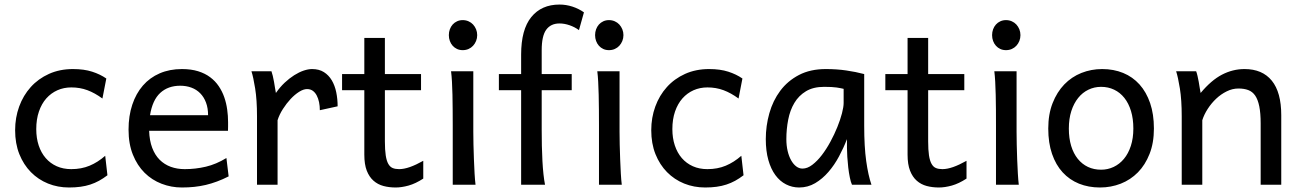

<svg xmlns="http://www.w3.org/2000/svg" viewBox="-20 -811 5711 843"><path d="M451.7 -41.5Q433.1 -27.3 414.8 -17.3Q396.5 -7.3 376.5 -0.7Q356.4 5.9 333.5 9Q310.5 12.2 283.2 12.2Q233.9 12.2 190.9 -5.1Q147.9 -22.5 115.7 -55.2Q83.5 -87.9 64.9 -134.3Q46.4 -180.7 46.4 -239.3Q46.4 -294.4 64.2 -343.3Q82 -392.1 115 -428.7Q147.9 -465.3 195.1 -486.6Q242.2 -507.8 300.3 -507.8Q349.1 -507.8 384.5 -496.3Q419.9 -484.9 446.8 -466.3L429.7 -378.4Q396.5 -402.8 363.8 -415Q331.1 -427.2 293 -427.2Q260.3 -427.2 232.2 -414.8Q204.1 -402.3 183.3 -378.9Q162.6 -355.5 150.9 -321.3Q139.2 -287.1 139.2 -244.1Q139.2 -204.6 149.9 -172.4Q160.6 -140.1 180.7 -116.9Q200.7 -93.8 229 -81.1Q257.3 -68.4 293 -68.4Q337.4 -68.4 373.5 -83.5Q409.7 -98.6 441.9 -127Z M634.8 -236.8Q636.2 -193.8 648.2 -162.1Q660.2 -130.4 680.9 -109.6Q701.7 -88.9 729.7 -78.6Q757.8 -68.4 791 -68.4Q838.4 -68.4 883.8 -79.1Q929.2 -89.8 974.1 -117.2L983.9 -36.6Q958 -23.4 933.1 -14.2Q908.2 -4.9 883.3 1Q858.4 6.8 832.8 9.5Q807.1 12.2 778.8 12.2Q731.9 12.2 689.5 -4.2Q647 -20.5 614.7 -52.5Q582.5 -84.5 563.5 -131.8Q544.4 -179.2 544.4 -241.7Q544.4 -302.2 560.8 -351.3Q577.1 -400.4 607.4 -435.3Q637.7 -470.2 681.2 -489Q724.6 -507.8 778.8 -507.8Q818.8 -507.8 849.6 -498.3Q880.4 -488.8 902.8 -471.9Q925.3 -455.1 940.4 -432.6Q955.6 -410.2 964.6 -384.3Q973.6 -358.4 977.5 -330.3Q981.4 -302.2 981.4 -274.9V-255.9Q981.4 -243.7 981 -236.8ZM771.5 -434.6Q717.8 -434.6 683.6 -403.1Q649.4 -371.6 638.7 -305.2H893.6Q893.6 -336.4 884.5 -360.6Q875.5 -384.8 859.1 -401.4Q842.8 -418 820.3 -426.3Q797.9 -434.6 771.5 -434.6Z M1108.4 0V-300.3Q1108.4 -372.6 1100.3 -422.6Q1092.3 -472.7 1084 -498H1171.9Q1174.8 -490.2 1177.7 -477.8Q1180.7 -465.3 1183.1 -451.7Q1185.5 -438 1187.5 -424.8L1191.4 -402.8Q1209 -428.2 1229.7 -447.8Q1250.5 -467.3 1271.7 -480.7Q1293 -494.1 1313.2 -501Q1333.5 -507.8 1350.1 -507.8Q1380.9 -507.8 1402.1 -494.4Q1423.3 -481 1436.8 -458.3Q1450.2 -435.5 1456.3 -406Q1462.4 -376.5 1462.4 -344.2L1384.3 -327.1Q1384.3 -345.2 1380.9 -362.1Q1377.4 -378.9 1370.6 -391.8Q1363.8 -404.8 1353.3 -412.4Q1342.8 -419.9 1328.1 -419.9Q1312.5 -419.9 1293.5 -408Q1274.4 -396 1256.1 -376.5Q1237.8 -356.9 1222.2 -332.5Q1206.5 -308.1 1198.7 -283.2V0Z M1481.9 -485.8H1579.6V-644.5H1669.9V-485.8H1828.6V-415H1669.9V-190.4Q1669.9 -152.8 1673.6 -128.9Q1677.2 -105 1684.8 -91.6Q1692.4 -78.1 1704.1 -73.2Q1715.8 -68.4 1732.4 -68.4Q1753.4 -68.4 1779.8 -77.6Q1806.2 -86.9 1838.4 -105V-26.9Q1804.7 -4.9 1773.9 3.7Q1743.2 12.2 1717.3 12.2Q1688.5 12.2 1663.6 5.6Q1638.7 -1 1619.9 -17.6Q1601.1 -34.2 1590.3 -61.8Q1579.6 -89.4 1579.6 -131.8V-415H1481.9Z M1950.7 -656.7Q1950.7 -670.4 1955.1 -682.4Q1959.5 -694.3 1967.5 -703.4Q1975.6 -712.4 1986.8 -717.5Q1998 -722.7 2011.7 -722.7Q2025.4 -722.7 2037.1 -717.5Q2048.8 -712.4 2057.1 -703.4Q2065.4 -694.3 2070.3 -682.4Q2075.2 -670.4 2075.2 -656.7Q2075.2 -643.1 2070.3 -631.1Q2065.4 -619.1 2057.1 -610.1Q2048.8 -601.1 2037.1 -595.9Q2025.4 -590.8 2011.7 -590.8Q1998 -590.8 1986.8 -595.9Q1975.6 -601.1 1967.5 -610.1Q1959.5 -619.1 1955.1 -631.1Q1950.7 -643.1 1950.7 -656.7ZM2058.1 -231.9Q2058.1 -208.5 2058.8 -176.5Q2059.6 -144.5 2060.8 -111.8Q2062 -79.1 2063.7 -49.3Q2065.4 -19.5 2067.9 0H1967.8V-258.8Q1967.8 -294.4 1967.5 -329.1Q1967.3 -363.8 1966.6 -394.8Q1965.8 -425.8 1964.4 -452.4Q1962.9 -479 1960.4 -498H2058.1Z M2170.4 -485.8H2268.1V-571.3Q2268.1 -681.2 2312.7 -736.1Q2357.4 -791 2436.5 -791Q2465.3 -791 2493.2 -782Q2521 -772.9 2543.9 -756.8L2522 -678.7Q2503.4 -692.4 2480.7 -700.2Q2458 -708 2436.5 -708Q2398.4 -708 2378.4 -680.7Q2358.4 -653.3 2358.4 -590.8V-485.8H2490.2V-415H2358.4V-241.2Q2358.4 -205.6 2359.1 -170.7Q2359.9 -135.7 2361.6 -104.2Q2363.3 -72.8 2366.2 -45.9Q2369.1 -19 2373 0H2268.1V-415H2170.4Z M2592.8 -656.7Q2592.8 -670.4 2597.2 -682.4Q2601.6 -694.3 2609.6 -703.4Q2617.7 -712.4 2628.9 -717.5Q2640.1 -722.7 2653.8 -722.7Q2667.5 -722.7 2679.2 -717.5Q2690.9 -712.4 2699.2 -703.4Q2707.5 -694.3 2712.4 -682.4Q2717.3 -670.4 2717.3 -656.7Q2717.3 -643.1 2712.4 -631.1Q2707.5 -619.1 2699.2 -610.1Q2690.9 -601.1 2679.2 -595.9Q2667.5 -590.8 2653.8 -590.8Q2640.1 -590.8 2628.9 -595.9Q2617.7 -601.1 2609.6 -610.1Q2601.6 -619.1 2597.2 -631.1Q2592.8 -643.1 2592.8 -656.7ZM2700.2 -231.9Q2700.2 -208.5 2700.9 -176.5Q2701.7 -144.5 2702.9 -111.8Q2704.1 -79.1 2705.8 -49.3Q2707.5 -19.5 2710 0H2609.9V-258.8Q2609.9 -294.4 2609.6 -329.1Q2609.4 -363.8 2608.6 -394.8Q2607.9 -425.8 2606.4 -452.4Q2605 -479 2602.5 -498H2700.2Z M3244.6 -41.5Q3226.1 -27.3 3207.8 -17.3Q3189.5 -7.3 3169.4 -0.7Q3149.4 5.9 3126.5 9Q3103.5 12.2 3076.2 12.2Q3026.9 12.2 2983.9 -5.1Q2940.9 -22.5 2908.7 -55.2Q2876.5 -87.9 2857.9 -134.3Q2839.4 -180.7 2839.4 -239.3Q2839.4 -294.4 2857.2 -343.3Q2875 -392.1 2908 -428.7Q2940.9 -465.3 2988 -486.6Q3035.2 -507.8 3093.3 -507.8Q3142.1 -507.8 3177.5 -496.3Q3212.9 -484.9 3239.7 -466.3L3222.7 -378.4Q3189.5 -402.8 3156.7 -415Q3124 -427.2 3085.9 -427.2Q3053.2 -427.2 3025.1 -414.8Q2997.1 -402.3 2976.3 -378.9Q2955.6 -355.5 2943.8 -321.3Q2932.1 -287.1 2932.1 -244.1Q2932.1 -204.6 2942.9 -172.4Q2953.6 -140.1 2973.6 -116.9Q2993.7 -93.8 3022 -81.1Q3050.3 -68.4 3085.9 -68.4Q3130.4 -68.4 3166.5 -83.5Q3202.6 -98.6 3234.9 -127Z M3684.1 -420.9Q3678.2 -422.4 3670.9 -423.8Q3663.6 -425.3 3653.6 -426.8Q3643.6 -428.2 3630.1 -429Q3616.7 -429.7 3598.6 -429.7Q3550.8 -429.7 3518.8 -410.4Q3486.8 -391.1 3467.8 -359.1Q3448.7 -327.1 3440.7 -285.6Q3432.6 -244.1 3432.6 -200.2Q3432.6 -171.9 3438.2 -148.2Q3443.8 -124.5 3453.6 -107.2Q3463.4 -89.8 3476.1 -80.3Q3488.8 -70.8 3503.4 -70.8Q3524.9 -70.8 3546.6 -87.4Q3568.4 -104 3588.4 -130.1Q3608.4 -156.2 3626 -188.7Q3643.6 -221.2 3656.5 -253.2Q3669.4 -285.2 3676.8 -313.5Q3684.1 -341.8 3684.1 -358.9ZM3720.7 0Q3715.3 -11.7 3711.2 -32.2Q3707 -52.7 3704.3 -75.9Q3701.7 -99.1 3700.2 -122.1Q3698.7 -145 3698.7 -161.1V-200.2Q3684.1 -162.1 3663.8 -124.3Q3643.6 -86.4 3617.4 -56.2Q3591.3 -25.9 3559.1 -6.8Q3526.9 12.2 3488.8 12.2Q3458 12.2 3431.2 -1.5Q3404.3 -15.1 3384.5 -42Q3364.7 -68.8 3353.5 -108.6Q3342.3 -148.4 3342.3 -200.2Q3342.3 -258.3 3357.9 -313.7Q3373.5 -369.1 3405.8 -412.4Q3438 -455.6 3487.8 -481.7Q3537.6 -507.8 3606 -507.8Q3653.3 -507.8 3695.3 -501.7Q3737.3 -495.6 3774.4 -485.8V-258.8Q3774.4 -166.5 3783.2 -103.8Q3792 -41 3806.2 0Z M3867.2 -485.8H3964.8V-644.5H4055.2V-485.8H4213.9V-415H4055.2V-190.4Q4055.2 -152.8 4058.8 -128.9Q4062.5 -105 4070.1 -91.6Q4077.6 -78.1 4089.4 -73.2Q4101.1 -68.4 4117.7 -68.4Q4138.7 -68.4 4165 -77.6Q4191.4 -86.9 4223.6 -105V-26.9Q4189.9 -4.9 4159.2 3.7Q4128.4 12.2 4102.5 12.2Q4073.7 12.2 4048.8 5.6Q4023.9 -1 4005.1 -17.6Q3986.3 -34.2 3975.6 -61.8Q3964.8 -89.4 3964.8 -131.8V-415H3867.2Z M4335.9 -656.7Q4335.9 -670.4 4340.3 -682.4Q4344.7 -694.3 4352.8 -703.4Q4360.8 -712.4 4372.1 -717.5Q4383.3 -722.7 4397 -722.7Q4410.6 -722.7 4422.4 -717.5Q4434.1 -712.4 4442.4 -703.4Q4450.7 -694.3 4455.6 -682.4Q4460.4 -670.4 4460.4 -656.7Q4460.4 -643.1 4455.6 -631.1Q4450.7 -619.1 4442.4 -610.1Q4434.1 -601.1 4422.4 -595.9Q4410.6 -590.8 4397 -590.8Q4383.3 -590.8 4372.1 -595.9Q4360.8 -601.1 4352.8 -610.1Q4344.7 -619.1 4340.3 -631.1Q4335.9 -643.1 4335.9 -656.7ZM4443.4 -231.9Q4443.4 -208.5 4444.1 -176.5Q4444.8 -144.5 4446 -111.8Q4447.3 -79.1 4449 -49.3Q4450.7 -19.5 4453.1 0H4353V-258.8Q4353 -294.4 4352.8 -329.1Q4352.5 -363.8 4351.8 -394.8Q4351.1 -425.8 4349.6 -452.4Q4348.1 -479 4345.7 -498H4443.4Z M4672.9 -246.6Q4672.9 -204.1 4683.1 -170.4Q4693.4 -136.7 4712.2 -113.5Q4731 -90.3 4756.8 -78.1Q4782.7 -65.9 4814.5 -65.9Q4843.8 -65.9 4869.6 -78.1Q4895.5 -90.3 4914.8 -113.5Q4934.1 -136.7 4945.1 -170.4Q4956.1 -204.1 4956.1 -246.6Q4956.1 -289.6 4945.8 -323.5Q4935.5 -357.4 4916.7 -381.1Q4897.9 -404.8 4871.8 -417.2Q4845.7 -429.7 4814.5 -429.7Q4784.7 -429.7 4758.8 -417.2Q4732.9 -404.8 4713.9 -381.1Q4694.8 -357.4 4683.8 -323.5Q4672.9 -289.6 4672.9 -246.6ZM4582.5 -246.6Q4582.5 -309.6 4601.6 -358.2Q4620.6 -406.7 4652.8 -440.2Q4685.1 -473.6 4728 -490.7Q4771 -507.8 4819.3 -507.8Q4869.6 -507.8 4911.4 -490.7Q4953.1 -473.6 4983.2 -440.2Q5013.2 -406.7 5029.8 -358.2Q5046.4 -309.6 5046.4 -246.6Q5046.4 -183.6 5027.3 -135.3Q5008.3 -86.9 4976.1 -54.2Q4943.8 -21.5 4900.9 -4.6Q4857.9 12.2 4809.6 12.2Q4759.3 12.2 4717.5 -4.6Q4675.8 -21.5 4645.8 -54.2Q4615.7 -86.9 4599.1 -135.3Q4582.5 -183.6 4582.5 -246.6Z M5515.1 0V-268.6Q5515.1 -314.5 5509 -344.2Q5502.9 -374 5491 -391.4Q5479 -408.7 5460.7 -415.5Q5442.4 -422.4 5417.5 -422.4Q5391.1 -422.4 5366 -409.9Q5340.8 -397.5 5319.8 -377.7Q5298.8 -357.9 5282.7 -333Q5266.6 -308.1 5258.8 -283.2V0H5168.5V-300.3Q5168.5 -372.6 5160.4 -422.6Q5152.3 -472.7 5144 -498H5231.9Q5234.9 -490.2 5237.8 -477.8Q5240.7 -465.3 5243.2 -451.7Q5245.6 -438 5247.6 -424.8L5251.5 -402.8Q5297.9 -458.5 5345.2 -483.2Q5392.6 -507.8 5444.3 -507.8Q5522.5 -507.8 5564 -456.8Q5605.5 -405.8 5605.5 -305.2V0Z"/></svg>

Font: Andika New Basic
Style: Regular
Weight: 400
Designer: Victor Gaultney, Annie Olsen, Julie Remington, Don Collingsworth, Eric Hays
Foundry: SIL International
Version: Version 5.500